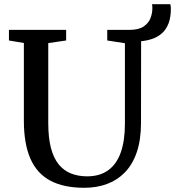

<svg xmlns="http://www.w3.org/2000/svg" viewBox="-20 -885 832 913"><path d="M381 8Q283 8 219.2 -26Q155.5 -60 124.5 -130.8Q93.5 -201.5 93.5 -311V-680.5L22.5 -692.5V-743H294.5V-692.5L209.5 -680V-300Q209.5 -230 222.2 -181.5Q235 -133 259.2 -103.2Q283.5 -73.5 317.8 -60Q352 -46.5 394.5 -46.5Q455 -46.5 495 -75.8Q535 -105 554.5 -160.8Q574 -216.5 574 -295.5V-679.5L490 -692.5V-743H596Q639.5 -743 663 -759Q686.5 -775 695.5 -798.5Q704.5 -822 704.5 -845Q704.5 -852 704.2 -856.8Q704 -861.5 702.5 -865H790Q791 -860 791.8 -854.5Q792.5 -849 792.5 -843.5Q792.5 -803.5 782 -775.2Q771.5 -747 752.5 -729Q733.5 -711 707.8 -701.5Q682 -692 651 -689L650.5 -301.5Q650.5 -220 630.5 -161.5Q610.5 -103 574 -65.5Q537.5 -28 488.5 -10Q439.5 8 381 8Z"/></svg>

Font: Merriweather 24pt Medium
Style: Regular
Weight: 500
Designer: Eben Sorkin
Foundry: Eben Sorkin
Version: Version 2.100